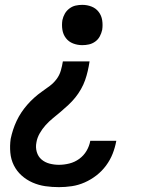

<svg xmlns="http://www.w3.org/2000/svg" viewBox="-20 -558 640 791"><path d="M223 213Q194 213 166.5 209Q139 205 114 194Q89 183 69 165Q49 147 37 123Q25 99 22.5 70.5Q20 42 24 14Q28 -5 34 -23.5Q40 -42 48.5 -60Q57 -78 68 -94.5Q79 -111 92 -126Q105 -141 120.5 -155Q136 -169 152.5 -180.5Q169 -192 185 -204Q201 -216 213 -232Q225 -248 230.5 -267Q236 -286 239 -305H349Q346 -285 341.5 -265.5Q337 -246 330.5 -227.5Q324 -209 313.5 -190.5Q303 -172 290 -156Q277 -140 261.5 -125.5Q246 -111 230 -97.5Q214 -84 198 -71Q182 -58 168 -42.5Q154 -27 143.5 -8.5Q133 10 130 29Q126 49 131.5 68Q137 87 151 99Q165 111 184 116Q203 121 223 121Q244 121 266 115.5Q288 110 306.5 96.5Q325 83 336.5 63.5Q348 44 352 22Q352 22 352 22Q352 22 352 22H459Q459 22 459 22.5Q459 23 459 23Q454 50 444 75.5Q434 101 417 124Q400 147 377.5 164.5Q355 182 329 193.5Q303 205 276 209Q249 213 223 213ZM319 -372Q299 -372 281 -379Q263 -386 251.5 -401Q240 -416 237 -435.5Q234 -455 237 -475Q240 -489 247 -501.5Q254 -514 266 -523Q278 -532 291.5 -535Q305 -538 319 -538Q339 -538 357 -531Q375 -524 386.5 -509Q398 -494 401 -474.5Q404 -455 401 -435Q398 -421 391 -408Q384 -395 372 -386.5Q360 -378 346.5 -375Q333 -372 319 -372Z"/></svg>

Font: Iosevka Curly SmBdEx
Style: Italic
Weight: 600
Width: 7
Italic angle: -9°
Monospace: yes
Designer: Belleve Invis
Foundry: Belleve Invis
Version: Version 11.1.0; ttfautohint (v1.8.3)